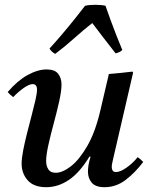

<svg xmlns="http://www.w3.org/2000/svg" viewBox="-20 -767 626 799"><path d="M398 -309 433 -459Q457 -461 482 -463.5Q507 -466 531 -469L534 -465L452 -111Q451 -104 448 -93Q445 -82 445 -72Q445 -63 449 -57Q453 -51 463 -51Q480 -51 506 -69Q532 -87 553 -113Q566 -104 576 -93Q542 -48 502.5 -18Q463 12 415 12Q378 12 362 -6.5Q346 -25 346 -53Q346 -81 357 -115H352Q312 -49 267 -18.5Q222 12 172 12Q121 12 95.5 -16.5Q70 -45 70 -86Q70 -108 76.5 -141.5Q83 -175 92.5 -212.5Q102 -250 111.5 -286Q121 -322 127.5 -350.5Q134 -379 134 -394Q134 -417 116 -417Q102 -417 79.5 -401.5Q57 -386 35 -363Q28 -368 22.5 -373Q17 -378 12 -384Q52 -431 94.5 -454.5Q137 -478 174 -478Q208 -478 222 -460Q236 -442 236 -415Q236 -389 226.5 -346Q217 -303 204 -255Q191 -207 181.5 -164.5Q172 -122 172 -97Q172 -77 181 -62.5Q190 -48 212 -48Q240 -48 275 -75Q310 -102 343.5 -160Q377 -218 398 -309ZM489 -559Q483 -553 476 -550Q469 -547 461 -545Q436 -577 410.5 -610Q385 -643 364 -671Q328 -643 289 -608Q250 -573 210 -543Q204 -545 196.5 -552Q189 -559 186 -565Q210 -591 238 -624Q266 -657 292 -689.5Q318 -722 334 -743Q351 -747 377 -747Q403 -747 419 -743Q428 -717 440 -684Q452 -651 465 -618Q478 -585 489 -559Z"/></svg>

Font: Tiro Devanagari Hindi
Style: Italic
Weight: 400
Italic angle: -11°
Designer: Devanagari: John Hudson & Fiona Ross, assisted by Paul Hanslow. Latin: John Hudson with Paul Hanslow, assisted by Kaja S
Foundry: Tiro Typeworks Ltd.
Version: Version 1.52